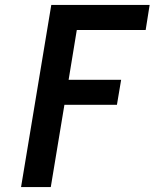

<svg xmlns="http://www.w3.org/2000/svg" viewBox="-20 -755 640 775"><path d="M65 0 187 -735H584L568 -634H290L257 -433H469L452 -332H240L185 0Z"/></svg>

Font: Iosevka SS04 Extended Oblique
Style: Bold
Weight: 700
Width: 7
Italic angle: -9°
Monospace: yes
Designer: Belleve Invis
Foundry: Belleve Invis
Version: Version 19.0.0; ttfautohint (v1.8.4)